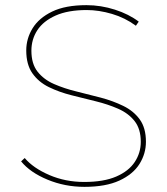

<svg xmlns="http://www.w3.org/2000/svg" viewBox="-20 -723 649 746"><path d="M308 3Q232 3 164.5 -25Q97 -53 62 -96L76 -109Q109 -70 171.5 -43Q234 -16 307 -16Q383 -16 431.5 -37Q480 -58 503.5 -93.5Q527 -129 527 -172Q527 -222 503 -252.5Q479 -283 439 -300.5Q399 -318 352 -329.5Q305 -341 257.5 -353Q210 -365 170 -384.5Q130 -404 106 -438Q82 -472 82 -527Q82 -573 106.5 -613Q131 -653 182.5 -678Q234 -703 316 -703Q372 -703 426.5 -685.5Q481 -668 519 -639L508 -623Q466 -654 415 -669Q364 -684 317 -684Q244 -684 196 -662.5Q148 -641 125 -605.5Q102 -570 102 -526Q102 -475 126 -444.5Q150 -414 190 -396.5Q230 -379 277.5 -367.5Q325 -356 372 -343.5Q419 -331 459 -311.5Q499 -292 523 -259Q547 -226 547 -172Q547 -126 522 -86Q497 -46 444 -21.5Q391 3 308 3Z"/></svg>

Font: Montserrat Thin
Style: Regular
Weight: 100
Designer: Julieta Ulanovsky
Foundry: Julieta Ulanovsky
Version: Version 9.000